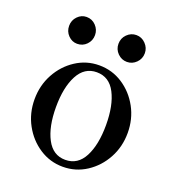

<svg xmlns="http://www.w3.org/2000/svg" viewBox="-118 -706 727 808"><g transform="rotate(20 245.5 -301.5)"><path d="M253 12Q196 12 148.5 -19Q101 -50 73 -101.5Q45 -153 45 -215Q45 -277 73 -328.5Q101 -380 148.5 -411Q196 -442 253 -442Q311 -442 358.5 -411Q406 -380 434 -328.5Q462 -277 462 -215Q462 -153 434 -101.5Q406 -50 358.5 -19Q311 12 253 12ZM253 -19Q309 -19 337 -73Q365 -127 365 -215Q365 -303 337 -357Q309 -411 253 -411Q198 -411 169.5 -357Q141 -303 141 -215Q141 -127 169.5 -73Q198 -19 253 -19ZM356 -495Q332 -495 314.5 -512.5Q297 -530 297 -555Q297 -580 314.5 -597.5Q332 -615 356 -615Q380 -615 397.5 -597Q415 -579 415 -555Q415 -530 397.5 -512.5Q380 -495 356 -495ZM133 -495Q110 -495 93 -512.5Q76 -530 76 -555Q76 -580 93 -597.5Q110 -615 133 -615Q158 -615 175 -597Q192 -579 192 -555Q192 -530 175 -512.5Q158 -495 133 -495Z"/></g></svg>

Font: Zen Old Mincho
Style: Regular
Weight: 400
Designer: Yoshimichi Ohira
Foundry: Positype
Version: Version 1.001